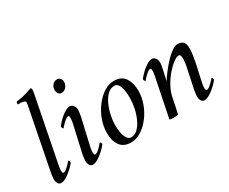

<svg xmlns="http://www.w3.org/2000/svg" viewBox="-104 -996 1588 1330"><g transform="rotate(-30 690.5 -331.5)"><path d="M131 -546Q134 -560 137 -575Q140 -590 140 -598Q140 -607 129 -611Q118 -615 104.5 -615.5Q91 -616 82 -616Q81 -616 80 -616Q78 -619 79.5 -626.5Q81 -634 84 -637Q125 -641 161 -652Q197 -663 213 -669Q217 -667 218 -661Q219 -655 219 -650Q219 -644 214.5 -619.5Q210 -595 206 -577L113 -104Q112 -101 110.5 -88.5Q109 -76 109 -72Q109 -65 110.5 -56.5Q112 -48 119 -48Q130 -48 145.5 -61.5Q161 -75 174 -89Q187 -103 188 -104Q190 -104 193.5 -97.5Q197 -91 197 -86Q193 -79 179 -64Q165 -49 146 -33Q127 -17 106.5 -5.5Q86 6 69 6Q53 6 44.5 -8.5Q36 -23 36 -45Q36 -51 38 -66Q40 -81 43 -97Z M345 -315Q346 -320 347.5 -331.5Q349 -343 349 -347Q349 -348 349 -349Q349 -356 348 -363.5Q347 -371 340 -371Q330 -371 314 -357.5Q298 -344 285.5 -330Q273 -316 271 -314Q269 -314 265 -321.5Q261 -329 261 -333Q265 -340 278 -355Q291 -370 309 -386Q327 -402 347 -413.5Q367 -425 384 -425Q400 -425 411.5 -410.5Q423 -396 423 -374Q423 -368 421 -353Q419 -338 416 -322L366 -104Q365 -97 363.5 -86.5Q362 -76 362 -72Q362 -65 363.5 -56.5Q365 -48 372 -48Q383 -48 398.5 -61.5Q414 -75 426.5 -89Q439 -103 440 -104Q442 -104 446 -97.5Q450 -91 450 -86Q446 -79 432 -64Q418 -49 399 -33Q380 -17 359.5 -5.5Q339 6 322 6Q306 6 297.5 -8.5Q289 -23 289 -45Q289 -51 291 -66Q293 -81 296 -97ZM401 -631Q417 -631 426.5 -619.5Q436 -608 436 -592Q436 -570 421 -551.5Q406 -533 383 -533Q367 -533 358.5 -546Q350 -559 350 -575Q350 -597 364.5 -614Q379 -631 401 -631Z M737 -425Q796 -425 823.5 -384.5Q851 -344 851 -281Q851 -230 832.5 -179Q814 -128 782 -86.5Q750 -45 710.5 -20Q671 5 629 5Q571 5 543 -33.5Q515 -72 515 -135Q515 -186 533.5 -237.5Q552 -289 584 -331.5Q616 -374 655.5 -399.5Q695 -425 737 -425ZM723 -394Q692 -394 668 -371Q644 -348 627 -311Q610 -274 601 -232.5Q592 -191 592 -154Q592 -96 606.5 -61Q621 -26 647 -26Q677 -26 701 -49.5Q725 -73 741.5 -110Q758 -147 766.5 -188.5Q775 -230 775 -267Q775 -326 762 -360Q749 -394 723 -394Z M1071 -322 1053 -240Q1057 -247 1071.5 -268Q1086 -289 1107.5 -315.5Q1129 -342 1153.5 -367Q1178 -392 1202 -408.5Q1226 -425 1245 -425Q1279 -425 1292 -407.5Q1305 -390 1305 -360Q1305 -338 1301 -308.5Q1297 -279 1292 -254L1259 -104Q1258 -97 1256.5 -86.5Q1255 -76 1255 -72Q1255 -65 1256.5 -56.5Q1258 -48 1265 -48Q1276 -48 1291.5 -61.5Q1307 -75 1320 -89Q1333 -103 1334 -104Q1336 -104 1339.5 -97.5Q1343 -91 1343 -86Q1339 -79 1325 -64Q1311 -49 1292 -33Q1273 -17 1252.5 -5.5Q1232 6 1215 6Q1199 6 1190.5 -8.5Q1182 -23 1182 -45Q1182 -51 1184 -66Q1186 -81 1189 -97L1223 -258Q1225 -265 1227.5 -284Q1230 -303 1230 -311Q1230 -330 1227.5 -341.5Q1225 -353 1211 -353Q1198 -353 1171.5 -334Q1145 -315 1116 -282Q1087 -249 1063.5 -207Q1040 -165 1031 -119Q1024 -84 1019 -59.5Q1014 -35 1006 0Q990 4 971 4Q953 4 937 0L1001 -315Q1002 -320 1003.5 -331.5Q1005 -343 1005 -347Q1005 -348 1005 -349Q1005 -356 1004 -363.5Q1003 -371 996 -371Q986 -371 970 -357.5Q954 -344 941.5 -330Q929 -316 927 -314Q925 -314 921 -321.5Q917 -329 917 -333Q921 -340 934.5 -355Q948 -370 966 -386Q984 -402 1004 -413.5Q1024 -425 1041 -425Q1057 -425 1068 -410.5Q1079 -396 1079 -374Q1079 -368 1077 -353Q1075 -338 1071 -322Z"/></g></svg>

Font: Amiri
Style: Italic
Weight: 400
Italic angle: 10°
Designer: Khaled Hosny
Version: Version 0.113